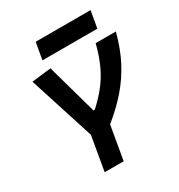

<svg xmlns="http://www.w3.org/2000/svg" viewBox="-203 -1012 1065 1145"><g transform="rotate(-30 329.5 -439.5)"><path d="M181.6 0 222.2 -234.4 78.6 -682.6 211.4 -698.2 308.1 -352.5H316.9Q368.2 -398.4 406.2 -446.8Q444.3 -495.1 472.2 -554.7Q500 -614.3 520 -693.4H658.7Q632.8 -591.8 590.8 -511Q548.8 -430.2 489.7 -362.1Q430.7 -293.9 352.5 -231.4L312.5 0ZM193.8 -763.2 214.4 -879.4H592.3L571.8 -763.2Z"/></g></svg>

Font: Cascadia Code PL
Style: Bold Italic
Weight: 700
Italic angle: -10°
Monospace: yes
Designer: Aaron Bell
Foundry: Saja Typeworks
Version: Version 2404.023; ttfautohint (v1.8.4)